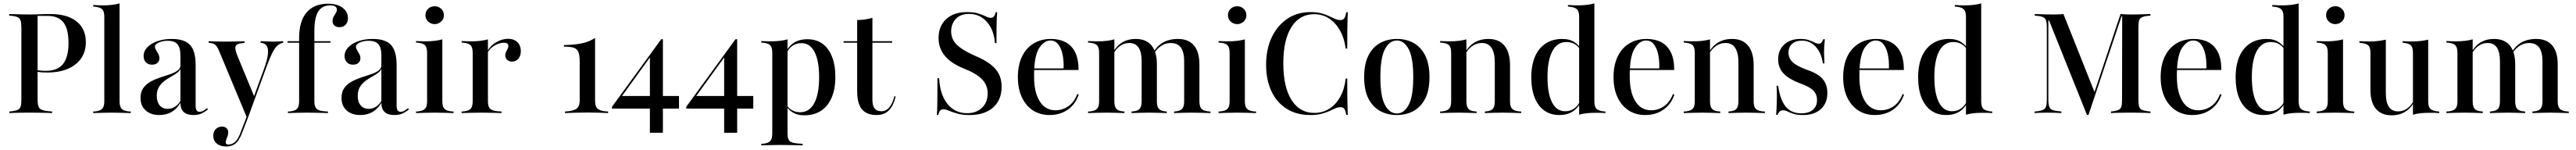

<svg xmlns="http://www.w3.org/2000/svg" viewBox="-20 -652 14855 865"><path d="M103.2 -201.6V-492.7Q103.2 -518.5 99.2 -531.9Q95.2 -545.2 83.9 -551.6Q72.6 -558.1 50 -560.5L33.1 -562.1V-571Q45.2 -571 63.3 -570.2Q81.5 -569.4 104 -569Q126.6 -568.5 151.6 -568.5Q181.5 -568.5 206.5 -569.8Q231.5 -571 245.2 -571H271Q368.5 -571 421.8 -528.2Q475 -485.5 475 -408.9Q475 -354.8 448 -315.7Q421 -276.6 371.4 -255.2Q321.8 -233.9 252.4 -233.9Q236.3 -233.9 222.6 -234.7Q208.9 -235.5 196.8 -237.9Q184.7 -240.3 173.4 -242.7V-251.6Q189.5 -247.6 206.9 -245.6Q224.2 -243.5 244.4 -243.5Q311.3 -243.5 343.1 -282.7Q375 -321.8 375 -404.8Q375 -485.5 345.6 -523Q316.1 -560.5 253.2 -560.5H196.8V-201.6ZM141.1 -2.4Q117.7 -2.4 97.2 -2Q76.6 -1.6 60.5 -1.2Q44.4 -0.8 33.9 0V-8.9L49.2 -10.5Q72.6 -13.7 83.9 -19.4Q95.2 -25 99.2 -38.7Q103.2 -52.4 103.2 -78.2V-201.6H196.8V-78.2Q196.8 -40.3 207.7 -27.8Q218.5 -15.3 254.8 -11.3L280.6 -8.9V0Q267.7 -0.8 248.4 -1.2Q229 -1.6 205.6 -2Q182.3 -2.4 156.5 -2.4H150.8Z M625.8 -2.4Q597.6 -2.4 572.6 -1.6Q547.6 -0.8 517.7 0V-8.9L530.6 -9.7Q558.9 -12.9 570.2 -25.4Q581.5 -37.9 581.5 -68.5V-207.3H669.4V-68.5Q669.4 -37.9 680.6 -25.4Q691.9 -12.9 720.2 -9.7L733.9 -8.9V0Q703.2 -0.8 678.2 -1.6Q653.2 -2.4 625.8 -2.4ZM581.5 -207.3V-554.8Q581.5 -584.7 570.6 -597.2Q559.7 -609.7 529 -612.9L517.7 -614.5V-623.4Q536.3 -621.8 548.8 -621.4Q561.3 -621 573.4 -621Q600.8 -621 625 -623.8Q649.2 -626.6 669.4 -632.3V-623.4V-207.3Z M1020.2 -207.3V-334.7Q1020.2 -377.4 1002.8 -397.2Q985.5 -416.9 947.6 -416.9Q917.7 -416.9 895.6 -406.9Q873.4 -396.8 873.4 -382.3Q873.4 -373.4 879.8 -363.3Q886.3 -353.2 892.7 -341.1Q899.2 -329 899.2 -316.1Q899.2 -299.2 887.5 -289.1Q875.8 -279 856.5 -279Q834.7 -279 821.4 -292.7Q808.1 -306.5 808.1 -328.2Q808.1 -357.3 829.4 -379.4Q850.8 -401.6 887.5 -414.5Q924.2 -427.4 970.2 -427.4Q1044.4 -427.4 1076.2 -392.3Q1108.1 -357.3 1108.1 -276.6V-207.3ZM899.2 11.3Q849.2 11.3 819.8 -15.3Q790.3 -41.9 790.3 -87.1Q790.3 -122.6 806.9 -145.2Q823.4 -167.7 849.6 -181.9Q875.8 -196 905.2 -205.6Q934.7 -215.3 961.3 -224.2Q987.9 -233.1 1004.4 -245.6Q1021 -258.1 1021 -278.2L1021.8 -261.3Q1018.5 -245.2 1003.2 -233.5Q987.9 -221.8 968.1 -210.9Q948.4 -200 929 -185.9Q909.7 -171.8 896.8 -150.8Q883.9 -129.8 883.9 -99.2Q883.9 -64.5 900.8 -44.4Q917.7 -24.2 947.6 -24.2Q969.4 -24.2 989.1 -36.7Q1008.9 -49.2 1023.4 -74.2V-63.7Q1000.8 -25 970.2 -6.9Q939.5 11.3 899.2 11.3ZM1108.1 -43.5Q1108.1 -24.2 1113.7 -15.7Q1119.4 -7.3 1130.6 -7.3Q1142.7 -7.3 1154 -14.1Q1165.3 -21 1174.2 -28.2L1179 -21Q1161.3 -6.5 1142.3 2.4Q1123.4 11.3 1096 11.3Q1057.3 11.3 1038.7 -6.5Q1020.2 -24.2 1020.2 -60.5V-207.3H1108.1Z M1403.2 25 1244.4 -355.6Q1237.1 -373.4 1230.2 -383.5Q1223.4 -393.5 1214.9 -398Q1206.5 -402.4 1193.5 -404L1183.1 -405.6V-414.5Q1200 -413.7 1221.8 -412.9Q1243.5 -412.1 1266.9 -412.1H1271.8Q1297.6 -412.1 1320.2 -412.5Q1342.7 -412.9 1360.5 -413.3Q1378.2 -413.7 1390.3 -413.7V-404.8L1376.6 -403.2Q1346 -400 1339.1 -387.1Q1332.3 -374.2 1346.8 -335.5L1446.8 -93.5L1440.3 -84.7L1502.4 -254.8Q1521 -305.6 1524.6 -337.5Q1528.2 -369.4 1519 -385.5Q1509.7 -401.6 1488.7 -404.8L1482.3 -405.6V-414.5Q1500.8 -413.7 1519.8 -412.9Q1538.7 -412.1 1554 -412.1Q1572.6 -412.1 1586.7 -412.9Q1600.8 -413.7 1612.9 -414.5V-405.6L1604.8 -403.2Q1590.3 -399.2 1576.6 -386.3Q1562.9 -373.4 1548.8 -344.4Q1534.7 -315.3 1515.3 -262.9L1410.5 25ZM1284.7 192.7Q1250 192.7 1229.8 175.8Q1209.7 158.9 1209.7 130.6Q1209.7 107.3 1223.8 92.7Q1237.9 78.2 1260.5 78.2Q1276.6 78.2 1286.3 87.1Q1296 96 1296 110.5Q1296 123.4 1292.3 133.1Q1288.7 142.7 1285.1 151.6Q1281.5 160.5 1281.5 169.4Q1281.5 181.5 1297.6 181.5Q1319.4 181.5 1336.7 164.9Q1354 148.4 1366.1 114.5L1407.3 8.1L1415.3 12.1L1375.8 114.5Q1365.3 141.9 1352.8 159.3Q1340.3 176.6 1323.4 184.7Q1306.5 192.7 1284.7 192.7Z M1637.9 -405.6V-414.5H1885.5V-405.6ZM1748.4 -2.4Q1721 -2.4 1696 -1.6Q1671 -0.8 1640.3 0V-8.9L1654 -9.7Q1682.3 -12.9 1693.5 -25.4Q1704.8 -37.9 1704.8 -68.5V-207.3H1792.7V-68.5Q1792.7 -48.4 1798 -36.3Q1803.2 -24.2 1814.5 -18.5Q1825.8 -12.9 1846.8 -10.5L1871 -8.9V0Q1849.2 -0.8 1829 -1.2Q1808.9 -1.6 1789.5 -2Q1770.2 -2.4 1748.4 -2.4ZM1704.8 -207.3V-433.9Q1704.8 -529.8 1748 -580.2Q1791.1 -630.6 1871.8 -630.6Q1923.4 -630.6 1954.8 -607.7Q1986.3 -584.7 1986.3 -546.8Q1986.3 -524.2 1973 -509.7Q1959.7 -495.2 1937.1 -495.2Q1919.4 -495.2 1908.5 -504.8Q1897.6 -514.5 1897.6 -530.6Q1897.6 -544.4 1904 -556Q1910.5 -567.7 1916.5 -577.4Q1922.6 -587.1 1922.6 -595.2Q1922.6 -621 1884.7 -621Q1837.1 -621 1814.9 -585.5Q1792.7 -550 1792.7 -473.4V-207.3Z M2179 -207.3V-334.7Q2179 -377.4 2161.7 -397.2Q2144.4 -416.9 2106.5 -416.9Q2076.6 -416.9 2054.4 -406.9Q2032.3 -396.8 2032.3 -382.3Q2032.3 -373.4 2038.7 -363.3Q2045.2 -353.2 2051.6 -341.1Q2058.1 -329 2058.1 -316.1Q2058.1 -299.2 2046.4 -289.1Q2034.7 -279 2015.3 -279Q1993.5 -279 1980.2 -292.7Q1966.9 -306.5 1966.9 -328.2Q1966.9 -357.3 1988.3 -379.4Q2009.7 -401.6 2046.4 -414.5Q2083.1 -427.4 2129 -427.4Q2203.2 -427.4 2235.1 -392.3Q2266.9 -357.3 2266.9 -276.6V-207.3ZM2058.1 11.3Q2008.1 11.3 1978.6 -15.3Q1949.2 -41.9 1949.2 -87.1Q1949.2 -122.6 1965.7 -145.2Q1982.3 -167.7 2008.5 -181.9Q2034.7 -196 2064.1 -205.6Q2093.5 -215.3 2120.2 -224.2Q2146.8 -233.1 2163.3 -245.6Q2179.8 -258.1 2179.8 -278.2L2180.6 -261.3Q2177.4 -245.2 2162.1 -233.5Q2146.8 -221.8 2127 -210.9Q2107.3 -200 2087.9 -185.9Q2068.5 -171.8 2055.6 -150.8Q2042.7 -129.8 2042.7 -99.2Q2042.7 -64.5 2059.7 -44.4Q2076.6 -24.2 2106.5 -24.2Q2128.2 -24.2 2148 -36.7Q2167.7 -49.2 2182.3 -74.2V-63.7Q2159.7 -25 2129 -6.9Q2098.4 11.3 2058.1 11.3ZM2266.9 -43.5Q2266.9 -24.2 2272.6 -15.7Q2278.2 -7.3 2289.5 -7.3Q2301.6 -7.3 2312.9 -14.1Q2324.2 -21 2333.1 -28.2L2337.9 -21Q2320.2 -6.5 2301.2 2.4Q2282.3 11.3 2254.8 11.3Q2216.1 11.3 2197.6 -6.5Q2179 -24.2 2179 -60.5V-207.3H2266.9Z M2442.7 -207.3V-346.8Q2442.7 -377.4 2431.9 -389.9Q2421 -402.4 2390.3 -405.6L2379 -406.5V-415.3Q2397.6 -414.5 2410.1 -414.1Q2422.6 -413.7 2434.7 -413.7Q2462.1 -413.7 2486.3 -416.5Q2510.5 -419.4 2530.6 -425V-415.3V-207.3ZM2487.1 -2.4Q2458.9 -2.4 2433.9 -1.6Q2408.9 -0.8 2379 0V-8.9L2391.9 -9.7Q2420.2 -12.9 2431.5 -25.4Q2442.7 -37.9 2442.7 -68.5V-207.3H2530.6V-68.5Q2530.6 -37.9 2541.9 -25.4Q2553.2 -12.9 2581.5 -9.7L2595.2 -8.9V0Q2564.5 -0.8 2539.5 -1.6Q2514.5 -2.4 2487.1 -2.4ZM2486.3 -512.9Q2465.3 -512.9 2449.2 -527.4Q2433.1 -541.9 2433.1 -564.5Q2433.1 -587.1 2448.8 -601.6Q2464.5 -616.1 2486.3 -616.1Q2507.3 -616.1 2523.4 -601.6Q2539.5 -587.1 2539.5 -564.5Q2539.5 -541.9 2523.4 -527.4Q2507.3 -512.9 2486.3 -512.9Z M2750 -2.4Q2721.8 -2.4 2696.8 -1.6Q2671.8 -0.8 2641.9 0V-8.9L2654.8 -9.7Q2683.1 -12.9 2694.4 -25.4Q2705.6 -37.9 2705.6 -68.5V-207.3H2793.5V-68.5Q2793.5 -48.4 2798.8 -36.3Q2804 -24.2 2815.7 -18.5Q2827.4 -12.9 2847.6 -10.5L2871.8 -8.9V0Q2849.2 -0.8 2829.4 -1.2Q2809.7 -1.6 2790.3 -2Q2771 -2.4 2750 -2.4ZM2705.6 -207.3V-346.8Q2705.6 -377.4 2694.8 -389.9Q2683.9 -402.4 2653.2 -405.6L2641.9 -406.5V-415.3Q2660.5 -414.5 2673 -414.1Q2685.5 -413.7 2697.6 -413.7Q2725 -413.7 2749.2 -416.5Q2773.4 -419.4 2793.5 -425V-415.3V-207.3ZM2932.3 -296.8Q2915.3 -296.8 2904.4 -306.9Q2893.5 -316.9 2893.5 -333.1Q2893.5 -344.4 2898 -352.8Q2902.4 -361.3 2906.9 -369.8Q2911.3 -378.2 2911.3 -387.1Q2911.3 -405.6 2886.3 -405.6Q2869.4 -405.6 2850.4 -398.4Q2831.5 -391.1 2816.1 -378.2Q2800.8 -365.3 2792.7 -350L2791.9 -359.7Q2809.7 -390.3 2842.7 -409.3Q2875.8 -428.2 2909.7 -428.2Q2943.5 -428.2 2963.3 -408.9Q2983.1 -389.5 2983.1 -357.3Q2983.1 -329.8 2969 -313.3Q2954.8 -296.8 2932.3 -296.8Z M3237.9 0V-8.9Q3279.8 -10.5 3301.2 -23Q3322.6 -35.5 3322.6 -74.2V-295.2Q3322.6 -333.9 3314.9 -352.4Q3307.3 -371 3287.5 -377Q3267.7 -383.1 3231.5 -383.1V-391.9Q3295.2 -393.5 3336.7 -402.4Q3378.2 -411.3 3411.3 -433.1V-72.6Q3411.3 -35.5 3428.2 -23Q3445.2 -10.5 3486.3 -8.9V0Q3469.4 -0.8 3436.7 -2Q3404 -3.2 3370.2 -3.2Q3330.6 -3.2 3294.4 -2Q3258.1 -0.8 3237.9 0Z M3508.9 -25.8V-36.3L3792.7 -425.8L3798.4 -418.5L3562.9 -93.5L3560.5 -98.4H3895.2V-25.8ZM3727.4 113.7V-326.6L3792.7 -425.8H3802.4V113.7Z M3937.1 -25.8V-36.3L4221 -425.8L4226.6 -418.5L3991.1 -93.5L3988.7 -98.4H4323.4V-25.8ZM4155.6 113.7V-326.6L4221 -425.8H4230.6V113.7Z M4477.4 183.9Q4449.2 183.9 4424.2 184.7Q4399.2 185.5 4369.4 186.3V177.4L4382.3 176.6Q4410.5 173.4 4421.8 160.9Q4433.1 148.4 4433.1 117.7V-207.3H4521V117.7Q4521 137.9 4525.8 150Q4530.6 162.1 4543.1 167.7Q4555.6 173.4 4576.6 175L4608.1 177.4V186.3Q4584.7 185.5 4562.9 185.1Q4541.1 184.7 4520.6 184.3Q4500 183.9 4477.4 183.9ZM4635.5 -425.8Q4686.3 -425.8 4722.2 -400Q4758.1 -374.2 4777.4 -325.4Q4796.8 -276.6 4796.8 -208.1Q4796.8 -138.7 4775.4 -89.1Q4754 -39.5 4714.1 -13.3Q4674.2 12.9 4617.7 12.9Q4575 12.9 4546.8 -6.5Q4518.5 -25.8 4511.3 -46L4514.5 -51.6Q4521 -33.9 4541.9 -19.4Q4562.9 -4.8 4594.4 -4.8Q4646.8 -4.8 4675 -56.9Q4703.2 -108.9 4703.2 -207.3Q4703.2 -300.8 4677 -352Q4650.8 -403.2 4601.6 -403.2Q4569.4 -403.2 4546.8 -385.9Q4524.2 -368.5 4512.1 -338.7L4508.9 -343.5Q4521.8 -379.8 4554 -402.8Q4586.3 -425.8 4635.5 -425.8ZM4433.1 -207.3V-346.8Q4433.1 -377.4 4422.2 -389.9Q4411.3 -402.4 4380.6 -405.6L4369.4 -406.5V-415.3Q4387.9 -414.5 4400.4 -414.1Q4412.9 -413.7 4425 -413.7Q4452.4 -413.7 4476.6 -416.5Q4500.8 -419.4 4521 -425V-415.3V-207.3Z M5034.7 11.3Q4977.4 11.3 4950 -21.8Q4922.6 -54.8 4922.6 -125.8V-207.3H5010.5V-75.8Q5010.5 -43.5 5023 -27Q5035.5 -10.5 5062.1 -10.5Q5089.5 -10.5 5108.5 -33.5Q5127.4 -56.5 5137.1 -97.6L5144.4 -95.2Q5131.5 -41.1 5104.8 -14.9Q5078.2 11.3 5034.7 11.3ZM4922.6 -207.3V-536.3Q4948.4 -537.1 4970.2 -540.3Q4991.9 -543.5 5010.5 -549.2V-207.3ZM4844.4 -405.6V-414.5H5124.2V-405.6Z M5571.8 11.3Q5528.2 11.3 5499.2 2.8Q5470.2 -5.6 5451.2 -13.7Q5432.3 -21.8 5418.5 -21.8Q5407.3 -21.8 5400.4 -13.3Q5393.5 -4.8 5391.1 10.5H5382.3Q5383.9 -8.1 5384.3 -33.5Q5384.7 -58.9 5385.1 -99.2Q5385.5 -139.5 5385.5 -200.8H5395.2Q5400 -106.5 5443.1 -52.8Q5486.3 0.8 5557.3 0.8Q5608.9 0.8 5641.9 -30.2Q5675 -61.3 5675 -113.7Q5675 -145.2 5661.3 -169.8Q5647.6 -194.4 5619 -214.9Q5590.3 -235.5 5544.4 -254Q5492.7 -274.2 5458.9 -300.4Q5425 -326.6 5408.5 -359.7Q5391.9 -392.7 5391.9 -432.3Q5391.9 -501.6 5435.9 -541.9Q5479.8 -582.3 5555.6 -582.3Q5595.2 -582.3 5621 -574.2Q5646.8 -566.1 5663.7 -557.7Q5680.6 -549.2 5693.5 -549.2Q5704.8 -549.2 5711.3 -557.3Q5717.7 -565.3 5721 -581.5H5729.8Q5728.2 -563.7 5727.4 -541.9Q5726.6 -520.2 5726.2 -487.1Q5725.8 -454 5725.8 -403.2H5716.9Q5713.7 -453.2 5694 -491.5Q5674.2 -529.8 5641.9 -550.8Q5609.7 -571.8 5568.5 -571.8Q5519.4 -571.8 5491.9 -543.5Q5464.5 -515.3 5464.5 -470.2Q5464.5 -441.9 5478.2 -418.1Q5491.9 -394.4 5522.2 -373.4Q5552.4 -352.4 5603.2 -329.8Q5658.9 -306.5 5691.9 -280.6Q5725 -254.8 5740.3 -223.8Q5755.6 -192.7 5755.6 -152.4Q5755.6 -75.8 5706.5 -32.3Q5657.3 11.3 5571.8 11.3Z M6031.5 11.3Q5977.4 11.3 5936.3 -15.3Q5895.2 -41.9 5872.2 -91.1Q5849.2 -140.3 5849.2 -207.3Q5849.2 -275 5872.2 -324.2Q5895.2 -373.4 5938.3 -400.4Q5981.5 -427.4 6040.3 -427.4Q6087.9 -427.4 6123.8 -408.9Q6159.7 -390.3 6179.4 -350.8Q6199.2 -311.3 6199.2 -248.4H5909.7L5908.9 -257.3H6112.9Q6114.5 -301.6 6106.9 -337.9Q6099.2 -374.2 6081.9 -396.4Q6064.5 -418.5 6036.3 -418.5Q6004 -418.5 5976.2 -381Q5948.4 -343.5 5943.5 -255.6V-254Q5942.7 -242.7 5942.7 -231.5Q5942.7 -220.2 5942.7 -209.7Q5942.7 -120.2 5975 -68.1Q6007.3 -16.1 6066.1 -16.1Q6106.5 -16.1 6139.9 -39.1Q6173.4 -62.1 6191.9 -109.7L6200 -106.5Q6181.5 -50.8 6137.1 -19.8Q6092.7 11.3 6031.5 11.3Z M6362.1 -2.4Q6333.9 -2.4 6308.9 -1.6Q6283.9 -0.8 6254 0V-8.9L6266.9 -9.7Q6295.2 -12.9 6306.5 -25.4Q6317.7 -37.9 6317.7 -68.5V-207.3H6405.6V-68.5Q6405.6 -37.9 6416.5 -25Q6427.4 -12.1 6454.8 -9.7L6463.7 -8.9V0Q6434.7 -0.8 6411.3 -1.6Q6387.9 -2.4 6362.1 -2.4ZM6317.7 -207.3V-346.8Q6317.7 -377.4 6306.9 -389.9Q6296 -402.4 6265.3 -405.6L6254 -406.5V-415.3Q6272.6 -414.5 6285.1 -414.1Q6297.6 -413.7 6309.7 -413.7Q6337.1 -413.7 6361.3 -416.5Q6385.5 -419.4 6405.6 -425V-415.3V-207.3ZM6562.9 -207.3V-299.2Q6562.9 -351.6 6545.2 -377.8Q6527.4 -404 6491.9 -404Q6456.5 -404 6429.4 -379.8Q6402.4 -355.6 6383.9 -307.3L6381.5 -311.3Q6402.4 -371 6439.1 -399.2Q6475.8 -427.4 6529 -427.4Q6588.7 -427.4 6619.8 -389.9Q6650.8 -352.4 6650.8 -280.6V-207.3ZM6606.5 -2.4Q6581.5 -2.4 6557.7 -1.6Q6533.9 -0.8 6504.8 0V-8.9L6513.7 -9.7Q6541.1 -12.1 6552 -25Q6562.9 -37.9 6562.9 -68.5V-207.3H6650.8V-68.5Q6650.8 -37.9 6661.7 -25Q6672.6 -12.1 6700 -9.7L6708.1 -8.9V0Q6679.8 -0.8 6656 -1.6Q6632.3 -2.4 6606.5 -2.4ZM6808.1 -207.3V-298.4Q6808.1 -351.6 6789.1 -377.8Q6770.2 -404 6729.8 -404Q6697.6 -404 6669.8 -383.5Q6641.9 -362.9 6623.4 -322.6L6620.2 -327.4Q6639.5 -375.8 6677.8 -401.6Q6716.1 -427.4 6771.8 -427.4Q6833.1 -427.4 6864.5 -389.9Q6896 -352.4 6896 -280.6V-207.3ZM6851.6 -2.4Q6825.8 -2.4 6802 -1.6Q6778.2 -0.8 6750 0V-8.9L6758.9 -9.7Q6786.3 -12.1 6797.2 -25Q6808.1 -37.9 6808.1 -68.5V-207.3H6896V-68.5Q6896 -37.9 6907.3 -25.4Q6918.5 -12.9 6946.8 -9.7L6959.7 -8.9V0Q6929.8 -0.8 6904.8 -1.6Q6879.8 -2.4 6851.6 -2.4Z M7070.2 -207.3V-346.8Q7070.2 -377.4 7059.3 -389.9Q7048.4 -402.4 7017.7 -405.6L7006.5 -406.5V-415.3Q7025 -414.5 7037.5 -414.1Q7050 -413.7 7062.1 -413.7Q7089.5 -413.7 7113.7 -416.5Q7137.9 -419.4 7158.1 -425V-415.3V-207.3ZM7114.5 -2.4Q7086.3 -2.4 7061.3 -1.6Q7036.3 -0.8 7006.5 0V-8.9L7019.4 -9.7Q7047.6 -12.9 7058.9 -25.4Q7070.2 -37.9 7070.2 -68.5V-207.3H7158.1V-68.5Q7158.1 -37.9 7169.4 -25.4Q7180.6 -12.9 7208.9 -9.7L7222.6 -8.9V0Q7191.9 -0.8 7166.9 -1.6Q7141.9 -2.4 7114.5 -2.4ZM7113.7 -512.9Q7092.7 -512.9 7076.6 -527.4Q7060.5 -541.9 7060.5 -564.5Q7060.5 -587.1 7076.2 -601.6Q7091.9 -616.1 7113.7 -616.1Q7134.7 -616.1 7150.8 -601.6Q7166.9 -587.1 7166.9 -564.5Q7166.9 -541.9 7150.8 -527.4Q7134.7 -512.9 7113.7 -512.9Z M7535.5 11.3Q7456.5 11.3 7399.2 -24.6Q7341.9 -60.5 7311.3 -125.8Q7280.6 -191.1 7280.6 -279Q7280.6 -369.4 7313.3 -437.5Q7346 -505.6 7403.6 -544Q7461.3 -582.3 7536.3 -582.3Q7572.6 -582.3 7598.4 -575.4Q7624.2 -568.5 7643.1 -559.3Q7662.1 -550 7677.8 -543.1Q7693.5 -536.3 7709.7 -536.3Q7724.2 -536.3 7731.5 -546.8Q7738.7 -557.3 7742.7 -581.5H7751.6Q7750.8 -560.5 7750 -534.3Q7749.2 -508.1 7748.8 -469.4Q7748.4 -430.6 7748.4 -371.8H7739.5Q7731.5 -433.1 7706 -477.4Q7680.6 -521.8 7642.7 -546Q7604.8 -570.2 7558.1 -570.2Q7473.4 -570.2 7426.6 -496Q7379.8 -421.8 7379.8 -287.1Q7379.8 -150.8 7427 -75.8Q7474.2 -0.8 7558.9 -0.8Q7607.3 -0.8 7645.6 -25.4Q7683.9 -50 7708.5 -94.8Q7733.1 -139.5 7739.5 -199.2H7748.4Q7748.4 -141.9 7748.8 -103.2Q7749.2 -64.5 7750 -37.5Q7750.8 -10.5 7751.6 10.5H7742.7Q7738.7 -13.7 7731.9 -23.8Q7725 -33.9 7710.5 -33.9Q7694.4 -33.9 7679 -27Q7663.7 -20.2 7644.8 -11.3Q7625.8 -2.4 7599.2 4.4Q7572.6 11.3 7535.5 11.3Z M8033.9 11.3Q7980.6 11.3 7938.3 -11.7Q7896 -34.7 7871 -82.7Q7846 -130.6 7846 -207.3Q7846 -283.9 7871 -332.7Q7896 -381.5 7938.7 -404.4Q7981.5 -427.4 8034.7 -427.4Q8088.7 -427.4 8130.6 -404.4Q8172.6 -381.5 8197.6 -332.7Q8222.6 -283.9 8222.6 -207.3Q8222.6 -130.6 8197.6 -82.7Q8172.6 -34.7 8130.2 -11.7Q8087.9 11.3 8033.9 11.3ZM8034.7 2.4Q8075.8 2.4 8102.4 -46.4Q8129 -95.2 8129 -207.3Q8129 -319.4 8102.4 -369Q8075.8 -418.5 8034.7 -418.5Q7992.7 -418.5 7966.1 -369Q7939.5 -319.4 7939.5 -207.3Q7939.5 -95.2 7966.1 -46.4Q7992.7 2.4 8034.7 2.4Z M8391.9 -2.4Q8363.7 -2.4 8338.7 -1.6Q8313.7 -0.8 8283.9 0V-8.9L8296.8 -9.7Q8325 -12.9 8336.3 -25.4Q8347.6 -37.9 8347.6 -68.5V-207.3H8435.5V-68.5Q8435.5 -37.9 8446.4 -25Q8457.3 -12.1 8484.7 -9.7L8494.4 -8.9V0Q8465.3 -0.8 8441.5 -1.6Q8417.7 -2.4 8391.9 -2.4ZM8347.6 -207.3V-346.8Q8347.6 -377.4 8336.7 -389.9Q8325.8 -402.4 8295.2 -405.6L8283.9 -406.5V-415.3Q8302.4 -414.5 8314.9 -414.1Q8327.4 -413.7 8339.5 -413.7Q8366.9 -413.7 8391.1 -416.5Q8415.3 -419.4 8435.5 -425V-415.3V-207.3ZM8599.2 -207.3V-291.1Q8599.2 -347.6 8580.6 -375.8Q8562.1 -404 8525 -404Q8489.5 -404 8461.3 -380.2Q8433.1 -356.5 8413.7 -307.3L8411.3 -312.1Q8433.1 -371 8470.6 -399.2Q8508.1 -427.4 8562.9 -427.4Q8623.4 -427.4 8655.2 -388.3Q8687.1 -349.2 8687.1 -276.6V-207.3ZM8643.5 -2.4Q8617.7 -2.4 8594 -1.6Q8570.2 -0.8 8541.9 0V-8.9L8550 -9.7Q8577.4 -12.1 8588.3 -25Q8599.2 -37.9 8599.2 -68.5V-207.3H8687.1V-68.5Q8687.1 -37.9 8698.4 -25.4Q8709.7 -12.9 8737.9 -9.7L8751.6 -8.9V0Q8721.8 -0.8 8696.4 -1.6Q8671 -2.4 8643.5 -2.4Z M8971 11.3Q8921 11.3 8884.7 -14.5Q8848.4 -40.3 8829 -89.1Q8809.7 -137.9 8809.7 -206.5Q8809.7 -275.8 8831 -325.4Q8852.4 -375 8892.7 -401.2Q8933.1 -427.4 8987.9 -427.4Q9031.5 -427.4 9059.7 -408.1Q9087.9 -388.7 9095.2 -367.7L9091.9 -362.9Q9085.5 -380.6 9064.1 -395.2Q9042.7 -409.7 9012.1 -409.7Q8959.7 -409.7 8931.5 -357.7Q8903.2 -305.6 8903.2 -207.3Q8903.2 -112.9 8929.4 -61.7Q8955.6 -10.5 9004.8 -10.5Q9037.1 -10.5 9059.7 -28.2Q9082.3 -46 9094.4 -75.8L9096.8 -71Q9084.7 -34.7 9052.4 -11.7Q9020.2 11.3 8971 11.3ZM9085.5 0V-207.3H9173.4V-68.5Q9173.4 -37.9 9184.3 -25.8Q9195.2 -13.7 9225.8 -9.7L9237.1 -8.9V0Q9218.5 -1.6 9206 -1.6Q9193.5 -1.6 9181.5 -1.6Q9154 -1.6 9129.8 0.8Q9105.6 3.2 9085.5 9.7ZM9085.5 -207.3V-554.8Q9085.5 -584.7 9074.2 -597.2Q9062.9 -609.7 9033.1 -612.9L9021 -614.5V-623.4Q9040.3 -621.8 9052.4 -621.4Q9064.5 -621 9076.6 -621Q9104.8 -621 9129 -623.8Q9153.2 -626.6 9173.4 -632.3V-623.4V-207.3Z M9466.1 11.3Q9412.1 11.3 9371 -15.3Q9329.8 -41.9 9306.9 -91.1Q9283.9 -140.3 9283.9 -207.3Q9283.9 -275 9306.9 -324.2Q9329.8 -373.4 9373 -400.4Q9416.1 -427.4 9475 -427.4Q9522.6 -427.4 9558.5 -408.9Q9594.4 -390.3 9614.1 -350.8Q9633.9 -311.3 9633.9 -248.4H9344.4L9343.5 -257.3H9547.6Q9549.2 -301.6 9541.5 -337.9Q9533.9 -374.2 9516.5 -396.4Q9499.2 -418.5 9471 -418.5Q9438.7 -418.5 9410.9 -381Q9383.1 -343.5 9378.2 -255.6V-254Q9377.4 -242.7 9377.4 -231.5Q9377.4 -220.2 9377.4 -209.7Q9377.4 -120.2 9409.7 -68.1Q9441.9 -16.1 9500.8 -16.1Q9541.1 -16.1 9574.6 -39.1Q9608.1 -62.1 9626.6 -109.7L9634.7 -106.5Q9616.1 -50.8 9571.8 -19.8Q9527.4 11.3 9466.1 11.3Z M9796.8 -2.4Q9768.5 -2.4 9743.5 -1.6Q9718.5 -0.8 9688.7 0V-8.9L9701.6 -9.7Q9729.8 -12.9 9741.1 -25.4Q9752.4 -37.9 9752.4 -68.5V-207.3H9840.3V-68.5Q9840.3 -37.9 9851.2 -25Q9862.1 -12.1 9889.5 -9.7L9899.2 -8.9V0Q9870.2 -0.8 9846.4 -1.6Q9822.6 -2.4 9796.8 -2.4ZM9752.4 -207.3V-346.8Q9752.4 -377.4 9741.5 -389.9Q9730.6 -402.4 9700 -405.6L9688.7 -406.5V-415.3Q9707.3 -414.5 9719.8 -414.1Q9732.3 -413.7 9744.4 -413.7Q9771.8 -413.7 9796 -416.5Q9820.2 -419.4 9840.3 -425V-415.3V-207.3ZM10004 -207.3V-291.1Q10004 -347.6 9985.5 -375.8Q9966.9 -404 9929.8 -404Q9894.4 -404 9866.1 -380.2Q9837.9 -356.5 9818.5 -307.3L9816.1 -312.1Q9837.9 -371 9875.4 -399.2Q9912.9 -427.4 9967.7 -427.4Q10028.2 -427.4 10060.1 -388.3Q10091.9 -349.2 10091.9 -276.6V-207.3ZM10048.4 -2.4Q10022.6 -2.4 9998.8 -1.6Q9975 -0.8 9946.8 0V-8.9L9954.8 -9.7Q9982.3 -12.1 9993.1 -25Q10004 -37.9 10004 -68.5V-207.3H10091.9V-68.5Q10091.9 -37.9 10103.2 -25.4Q10114.5 -12.9 10142.7 -9.7L10156.5 -8.9V0Q10126.6 -0.8 10101.2 -1.6Q10075.8 -2.4 10048.4 -2.4Z M10375.8 11.3Q10342.7 11.3 10321.8 4.4Q10300.8 -2.4 10287.1 -9.3Q10273.4 -16.1 10261.3 -16.1Q10239.5 -16.1 10229.8 10.5H10221.8Q10223.4 -15.3 10224.6 -42.3Q10225.8 -69.4 10225.8 -98Q10225.8 -126.6 10224.2 -157.3H10233.1Q10245.2 -74.2 10277.4 -36.3Q10309.7 1.6 10366.1 1.6Q10409.7 1.6 10433.5 -19Q10457.3 -39.5 10457.3 -75Q10457.3 -108.1 10435.9 -129.8Q10414.5 -151.6 10362.9 -170.2Q10295.2 -195.2 10264.1 -228.6Q10233.1 -262.1 10233.1 -309.7Q10233.1 -362.9 10268.1 -395.2Q10303.2 -427.4 10360.5 -427.4Q10391.1 -427.4 10410.1 -420.6Q10429 -413.7 10442.3 -406.9Q10455.6 -400 10467.7 -400Q10476.6 -400 10482.7 -406.5Q10488.7 -412.9 10493.5 -425.8H10502.4Q10500 -405.6 10498.8 -384.7Q10497.6 -363.7 10498 -339.9Q10498.4 -316.1 10500 -286.3H10491.1Q10482.3 -347.6 10449.6 -382.7Q10416.9 -417.7 10370.2 -417.7Q10334.7 -417.7 10313.7 -399.2Q10292.7 -380.6 10292.7 -348.4Q10292.7 -316.1 10317.3 -293.1Q10341.9 -270.2 10400 -249.2Q10462.1 -228.2 10489.5 -196.8Q10516.9 -165.3 10516.9 -116.1Q10516.9 -57.3 10479.4 -23Q10441.9 11.3 10375.8 11.3Z M10790.3 11.3Q10736.3 11.3 10695.2 -15.3Q10654 -41.9 10631 -91.1Q10608.1 -140.3 10608.1 -207.3Q10608.1 -275 10631 -324.2Q10654 -373.4 10697.2 -400.4Q10740.3 -427.4 10799.2 -427.4Q10846.8 -427.4 10882.7 -408.9Q10918.5 -390.3 10938.3 -350.8Q10958.1 -311.3 10958.1 -248.4H10668.5L10667.7 -257.3H10871.8Q10873.4 -301.6 10865.7 -337.9Q10858.1 -374.2 10840.7 -396.4Q10823.4 -418.5 10795.2 -418.5Q10762.9 -418.5 10735.1 -381Q10707.3 -343.5 10702.4 -255.6V-254Q10701.6 -242.7 10701.6 -231.5Q10701.6 -220.2 10701.6 -209.7Q10701.6 -120.2 10733.9 -68.1Q10766.1 -16.1 10825 -16.1Q10865.3 -16.1 10898.8 -39.1Q10932.3 -62.1 10950.8 -109.7L10958.9 -106.5Q10940.3 -50.8 10896 -19.8Q10851.6 11.3 10790.3 11.3Z M11201.6 11.3Q11151.6 11.3 11115.3 -14.5Q11079 -40.3 11059.7 -89.1Q11040.3 -137.9 11040.3 -206.5Q11040.3 -275.8 11061.7 -325.4Q11083.1 -375 11123.4 -401.2Q11163.7 -427.4 11218.5 -427.4Q11262.1 -427.4 11290.3 -408.1Q11318.5 -388.7 11325.8 -367.7L11322.6 -362.9Q11316.1 -380.6 11294.8 -395.2Q11273.4 -409.7 11242.7 -409.7Q11190.3 -409.7 11162.1 -357.7Q11133.9 -305.6 11133.9 -207.3Q11133.9 -112.9 11160.1 -61.7Q11186.3 -10.5 11235.5 -10.5Q11267.7 -10.5 11290.3 -28.2Q11312.9 -46 11325 -75.8L11327.4 -71Q11315.3 -34.7 11283.1 -11.7Q11250.8 11.3 11201.6 11.3ZM11316.1 0V-207.3H11404V-68.5Q11404 -37.9 11414.9 -25.8Q11425.8 -13.7 11456.5 -9.7L11467.7 -8.9V0Q11449.2 -1.6 11436.7 -1.6Q11424.2 -1.6 11412.1 -1.6Q11384.7 -1.6 11360.5 0.8Q11336.3 3.2 11316.1 9.7ZM11316.1 -207.3V-554.8Q11316.1 -584.7 11304.8 -597.2Q11293.5 -609.7 11263.7 -612.9L11251.6 -614.5V-623.4Q11271 -621.8 11283.1 -621.4Q11295.2 -621 11307.3 -621Q11335.5 -621 11359.7 -623.8Q11383.9 -626.6 11404 -632.3V-623.4V-207.3Z M12013.7 10.5 11795.2 -533.9H11791.1V-78.2Q11791.1 -40.3 11801.2 -27.4Q11811.3 -14.5 11846.8 -11.3L11866.1 -8.9V0Q11854 -0.8 11833.5 -1.6Q11812.9 -2.4 11787.1 -2.4Q11771.8 -2.4 11757.7 -2Q11743.5 -1.6 11731.9 -1.2Q11720.2 -0.8 11712.1 0V-8.9L11729 -10.5Q11751.6 -13.7 11762.9 -19.8Q11774.2 -25.8 11778.2 -39.1Q11782.3 -52.4 11782.3 -78.2V-492.7Q11782.3 -519.4 11778.2 -532.7Q11774.2 -546 11762.9 -552Q11751.6 -558.1 11728.2 -560.5L11712.9 -562.1V-571Q11723.4 -571 11739.5 -570.2Q11755.6 -569.4 11776.2 -569Q11796.8 -568.5 11820.2 -568.5H11830.6Q11844.4 -568.5 11856.9 -569.4Q11869.4 -570.2 11878.2 -571L12061.3 -111.3L12052.4 -107.3L12207.3 -571Q12226.6 -569.4 12239.9 -569Q12253.2 -568.5 12264.5 -568.5H12272.6Q12296 -568.5 12316.1 -569Q12336.3 -569.4 12352.4 -570.2Q12368.5 -571 12379.8 -571V-562.1L12363.7 -560.5Q12341.1 -558.1 12329.4 -552Q12317.7 -546 12314.1 -532.7Q12310.5 -519.4 12310.5 -492.7V-78.2Q12310.5 -52.4 12314.1 -38.7Q12317.7 -25 12329.4 -19.4Q12341.1 -13.7 12363.7 -10.5L12379.8 -8.9V0Q12368.5 -0.8 12352.4 -1.2Q12336.3 -1.6 12316.1 -2Q12296 -2.4 12272.6 -2.4H12263.7H12254.8Q12233.1 -2.4 12213.3 -2Q12193.5 -1.6 12178.2 -1.2Q12162.9 -0.8 12152.4 0V-8.9L12166.1 -10.5Q12187.1 -13.7 12198 -19.4Q12208.9 -25 12212.5 -38.7Q12216.1 -52.4 12216.1 -78.2L12216.9 -557.3H12212.9L12022.6 10.5Z M12621 11.3Q12566.9 11.3 12525.8 -15.3Q12484.7 -41.9 12461.7 -91.1Q12438.7 -140.3 12438.7 -207.3Q12438.7 -275 12461.7 -324.2Q12484.7 -373.4 12527.8 -400.4Q12571 -427.4 12629.8 -427.4Q12677.4 -427.4 12713.3 -408.9Q12749.2 -390.3 12769 -350.8Q12788.7 -311.3 12788.7 -248.4H12499.2L12498.4 -257.3H12702.4Q12704 -301.6 12696.4 -337.9Q12688.7 -374.2 12671.4 -396.4Q12654 -418.5 12625.8 -418.5Q12593.5 -418.5 12565.7 -381Q12537.9 -343.5 12533.1 -255.6V-254Q12532.3 -242.7 12532.3 -231.5Q12532.3 -220.2 12532.3 -209.7Q12532.3 -120.2 12564.5 -68.1Q12596.8 -16.1 12655.6 -16.1Q12696 -16.1 12729.4 -39.1Q12762.9 -62.1 12781.5 -109.7L12789.5 -106.5Q12771 -50.8 12726.6 -19.8Q12682.3 11.3 12621 11.3Z M13032.3 11.3Q12982.3 11.3 12946 -14.5Q12909.7 -40.3 12890.3 -89.1Q12871 -137.9 12871 -206.5Q12871 -275.8 12892.3 -325.4Q12913.7 -375 12954 -401.2Q12994.4 -427.4 13049.2 -427.4Q13092.7 -427.4 13121 -408.1Q13149.2 -388.7 13156.5 -367.7L13153.2 -362.9Q13146.8 -380.6 13125.4 -395.2Q13104 -409.7 13073.4 -409.7Q13021 -409.7 12992.7 -357.7Q12964.5 -305.6 12964.5 -207.3Q12964.5 -112.9 12990.7 -61.7Q13016.9 -10.5 13066.1 -10.5Q13098.4 -10.5 13121 -28.2Q13143.5 -46 13155.6 -75.8L13158.1 -71Q13146 -34.7 13113.7 -11.7Q13081.5 11.3 13032.3 11.3ZM13146.8 0V-207.3H13234.7V-68.5Q13234.7 -37.9 13245.6 -25.8Q13256.5 -13.7 13287.1 -9.7L13298.4 -8.9V0Q13279.8 -1.6 13267.3 -1.6Q13254.8 -1.6 13242.7 -1.6Q13215.3 -1.6 13191.1 0.8Q13166.9 3.2 13146.8 9.7ZM13146.8 -207.3V-554.8Q13146.8 -584.7 13135.5 -597.2Q13124.2 -609.7 13094.4 -612.9L13082.3 -614.5V-623.4Q13101.6 -621.8 13113.7 -621.4Q13125.8 -621 13137.9 -621Q13166.1 -621 13190.3 -623.8Q13214.5 -626.6 13234.7 -632.3V-623.4V-207.3Z M13402.4 -207.3V-346.8Q13402.4 -377.4 13391.5 -389.9Q13380.6 -402.4 13350 -405.6L13338.7 -406.5V-415.3Q13357.3 -414.5 13369.8 -414.1Q13382.3 -413.7 13394.4 -413.7Q13421.8 -413.7 13446 -416.5Q13470.2 -419.4 13490.3 -425V-415.3V-207.3ZM13446.8 -2.4Q13418.5 -2.4 13393.5 -1.6Q13368.5 -0.8 13338.7 0V-8.9L13351.6 -9.7Q13379.8 -12.9 13391.1 -25.4Q13402.4 -37.9 13402.4 -68.5V-207.3H13490.3V-68.5Q13490.3 -37.9 13501.6 -25.4Q13512.9 -12.9 13541.1 -9.7L13554.8 -8.9V0Q13524.2 -0.8 13499.2 -1.6Q13474.2 -2.4 13446.8 -2.4ZM13446 -512.9Q13425 -512.9 13408.9 -527.4Q13392.7 -541.9 13392.7 -564.5Q13392.7 -587.1 13408.5 -601.6Q13424.2 -616.1 13446 -616.1Q13466.9 -616.1 13483.1 -601.6Q13499.2 -587.1 13499.2 -564.5Q13499.2 -541.9 13483.1 -527.4Q13466.9 -512.9 13446 -512.9Z M13737.1 -414.5V-207.3H13648.4V-346Q13648.4 -376.6 13637.5 -388.7Q13626.6 -400.8 13596 -404L13584.7 -405.6V-414.5Q13603.2 -413.7 13615.7 -413.3Q13628.2 -412.9 13640.3 -412.9Q13668.5 -412.9 13692.3 -415.7Q13716.1 -418.5 13737.1 -423.4ZM13737.1 -207.3V-116.1Q13737.1 -62.1 13754.8 -35.9Q13772.6 -9.7 13807.3 -9.7Q13842.7 -9.7 13869.8 -34.3Q13896.8 -58.9 13915.3 -107.3L13917.7 -103.2Q13897.6 -44.4 13860.5 -15.7Q13823.4 12.9 13770.2 12.9Q13711.3 12.9 13679.8 -24.6Q13648.4 -62.1 13648.4 -133.1V-207.3ZM13893.5 0V-207.3H13981.5V-68.5Q13981.5 -37.9 13992.3 -25.8Q14003.2 -13.7 14033.9 -9.7L14045.2 -8.9V0Q14026.6 -1.6 14014.5 -1.6Q14002.4 -1.6 13989.5 -1.6Q13962.1 -1.6 13937.9 0.8Q13913.7 3.2 13893.5 9.7ZM13981.5 -414.5V-207.3H13893.5V-346Q13893.5 -376.6 13883.1 -388.7Q13872.6 -400.8 13842.7 -404.8L13833.9 -405.6V-414.5Q13852.4 -413.7 13864.5 -413.3Q13876.6 -412.9 13887.9 -412.9Q13914.5 -412.9 13937.9 -415.7Q13961.3 -418.5 13981.5 -423.4Z M14194.4 -2.4Q14166.1 -2.4 14141.1 -1.6Q14116.1 -0.8 14086.3 0V-8.9L14099.2 -9.7Q14127.4 -12.9 14138.7 -25.4Q14150 -37.9 14150 -68.5V-207.3H14237.9V-68.5Q14237.9 -37.9 14248.8 -25Q14259.7 -12.1 14287.1 -9.7L14296 -8.9V0Q14266.9 -0.8 14243.5 -1.6Q14220.2 -2.4 14194.4 -2.4ZM14150 -207.3V-346.8Q14150 -377.4 14139.1 -389.9Q14128.2 -402.4 14097.6 -405.6L14086.3 -406.5V-415.3Q14104.8 -414.5 14117.3 -414.1Q14129.8 -413.7 14141.9 -413.7Q14169.4 -413.7 14193.5 -416.5Q14217.7 -419.4 14237.9 -425V-415.3V-207.3ZM14395.2 -207.3V-299.2Q14395.2 -351.6 14377.4 -377.8Q14359.7 -404 14324.2 -404Q14288.7 -404 14261.7 -379.8Q14234.7 -355.6 14216.1 -307.3L14213.7 -311.3Q14234.7 -371 14271.4 -399.2Q14308.1 -427.4 14361.3 -427.4Q14421 -427.4 14452 -389.9Q14483.1 -352.4 14483.1 -280.6V-207.3ZM14438.7 -2.4Q14413.7 -2.4 14389.9 -1.6Q14366.1 -0.8 14337.1 0V-8.9L14346 -9.7Q14373.4 -12.1 14384.3 -25Q14395.2 -37.9 14395.2 -68.5V-207.3H14483.1V-68.5Q14483.1 -37.9 14494 -25Q14504.8 -12.1 14532.3 -9.7L14540.3 -8.9V0Q14512.1 -0.8 14488.3 -1.6Q14464.5 -2.4 14438.7 -2.4ZM14640.3 -207.3V-298.4Q14640.3 -351.6 14621.4 -377.8Q14602.4 -404 14562.1 -404Q14529.8 -404 14502 -383.5Q14474.2 -362.9 14455.6 -322.6L14452.4 -327.4Q14471.8 -375.8 14510.1 -401.6Q14548.4 -427.4 14604 -427.4Q14665.3 -427.4 14696.8 -389.9Q14728.2 -352.4 14728.2 -280.6V-207.3ZM14683.9 -2.4Q14658.1 -2.4 14634.3 -1.6Q14610.5 -0.8 14582.3 0V-8.9L14591.1 -9.7Q14618.5 -12.1 14629.4 -25Q14640.3 -37.9 14640.3 -68.5V-207.3H14728.2V-68.5Q14728.2 -37.9 14739.5 -25.4Q14750.8 -12.9 14779 -9.7L14791.9 -8.9V0Q14762.1 -0.8 14737.1 -1.6Q14712.1 -2.4 14683.9 -2.4Z"/></svg>

Font: Playfair 144pt SemiCondensed Medium
Style: Regular
Weight: 500
Width: 4
Designer: Claus Eggers Sørensen
Foundry: Claus Eggers Sørensen
Version: Version 2.203